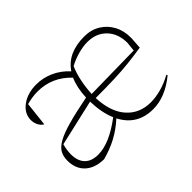

<svg xmlns="http://www.w3.org/2000/svg" viewBox="-92 -708 940 940"><g transform="rotate(-45 378.0 -238.0)"><path d="M187 9Q125 8 90 -24.5Q55 -57 55 -113Q55 -143 67 -164Q79 -185 109.5 -202Q140 -219 195.5 -234.5Q251 -250 338 -267Q341 -334 362 -381Q291 -456 191 -456Q155 -456 115 -445L101 -319Q86 -327 77.5 -344Q69 -361 69 -380Q69 -425 109.5 -455Q150 -485 211 -485Q258 -485 301 -465.5Q344 -446 378 -409Q429 -485 543 -485Q590 -485 626 -463Q662 -441 682 -403Q702 -365 701 -316L697 -254Q646 -246 600.5 -241Q555 -236 500.5 -234Q446 -232 370 -232Q374 -133 421.5 -79.5Q469 -26 546 -26Q579 -26 617 -36Q655 -46 695 -68L698 -62Q615 6 531 6Q421 6 371 -90Q329 -52 284.5 -28.5Q240 -5 187 9ZM404 -419Q389 -385 380.5 -343.5Q372 -302 370 -260L666 -265L671 -313Q671 -377 633.5 -416Q596 -455 534 -455Q506 -455 471 -445.5Q436 -436 404 -419ZM89 -123Q89 -77 113 -52Q137 -27 183 -27Q261 -27 364 -105Q340 -161 338 -239L98 -184Q89 -151 89 -123Z"/></g></svg>

Font: Piazzolla Thin
Style: Regular
Weight: 100
Designer: Juan Pablo del Peral
Foundry: Huerta Tipografica
Version: Version 1.330